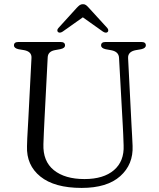

<svg xmlns="http://www.w3.org/2000/svg" viewBox="-20 -906 781 942"><path d="M582.5 -288 564 -622.5Q562.5 -652.5 526 -659.5L498.5 -664.5Q476 -669.5 476 -683.5Q476 -700 498 -700H674Q695.5 -700 695.5 -683.5Q695.5 -669.5 673 -664.5L646.5 -660Q606.5 -652.5 608.5 -620.5L625.5 -287Q627 -262.5 628.2 -239Q629.5 -215.5 630.5 -190.5Q634.5 -99.5 570 -41.8Q505.5 16 380.5 16Q247.5 16 178.2 -39.8Q109 -95.5 112.5 -189Q112.5 -204.5 113.8 -228.2Q115 -252 116.5 -277.2Q118 -302.5 119 -322L134.5 -622Q136 -653 98 -660L71 -664.5Q48.5 -669.5 48.5 -683.5Q48.5 -700 70.5 -700H277Q299 -700 299 -683.5Q299 -669.5 276.5 -665L249.5 -660Q215 -653.5 214 -624L198.5 -324.5Q196.5 -286.5 195.2 -256Q194 -225.5 193 -199Q190 -115 244.2 -71.2Q298.5 -27.5 394.5 -27.5Q488 -27.5 539 -71.2Q590 -115 586.5 -193Q585.5 -226 584.5 -247.5Q583.5 -269 582.5 -288ZM507.5 -748.5Q499 -742 485 -751L386.5 -821L287.5 -751Q273.5 -742 265 -748.5Q261.5 -751 261.2 -756.8Q261 -762.5 266.5 -768.5L356.5 -867.5Q364.5 -876 371 -880.8Q377.5 -885.5 387 -885.5Q396 -885.5 402.2 -880.8Q408.5 -876 416 -867.5L506.5 -768.5Q511.5 -762.5 511.2 -756.8Q511 -751 507.5 -748.5Z"/></svg>

Font: Fraunces 9pt Soft Light
Style: Regular
Weight: 300
Version: Version 1.000;[0bf87f6ff]